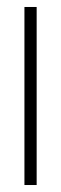

<svg xmlns="http://www.w3.org/2000/svg" viewBox="-20 -530 175 550"><path d="M50 0V-510H85V0Z"/></svg>

Font: Saira UltraCondensed Thin
Style: Regular
Weight: 250
Width: 1
Designer: Hector Gatti with collaboration of the Omnibus-Type team
Foundry: Omnibus-Type
Version: Version 1.101